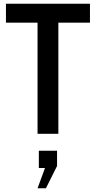

<svg xmlns="http://www.w3.org/2000/svg" viewBox="-20 -720 516 1033"><path d="M182 -598H12V-700H464V-598H294V0H182ZM182 293 222 184H189V91H287V173L227 293Z"/></svg>

Font: Cabin Condensed SemiBold
Style: Regular
Weight: 600
Width: 3
Designer: Pablo Impallari
Foundry: Pablo Impallari. http://www.impallari.com Igino Marini. http://www.ikern.com
Version: Version 2.001